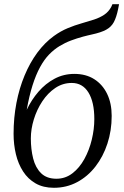

<svg xmlns="http://www.w3.org/2000/svg" viewBox="-20 -882 588 912"><path d="M545.5 -862 541 -838.5Q533 -800 520.8 -777Q508.5 -754 484.2 -740.8Q460 -727.5 415.5 -718Q406.5 -716 396.2 -713.5Q386 -711 374.5 -708Q345 -700 317 -689.5Q289 -679 263 -663.2Q237 -647.5 213.5 -623.5Q190.5 -600 170.5 -563.5Q150.5 -527 134.5 -476.5Q118.5 -426 107 -360.5Q129.5 -408 162.8 -446.5Q196 -485 239 -508Q282 -531 333.5 -531Q388 -531 427.5 -506Q467 -481 488.8 -436.2Q510.5 -391.5 510.5 -331.5Q510.5 -261.5 490.2 -199.8Q470 -138 433.2 -90.8Q396.5 -43.5 346.2 -16.8Q296 10 236 10Q185.5 10 149.2 -10.8Q113 -31.5 89.8 -67.5Q66.5 -103.5 55.5 -149.5Q44.5 -195.5 44.5 -246.5Q44.5 -322.5 58 -392.8Q71.5 -463 96.8 -523.5Q122 -584 157.2 -631.8Q192.5 -679.5 236 -711Q268.5 -734.5 301.8 -748.2Q335 -762 367 -771Q399 -780 426.5 -789Q454 -798 475 -812Q496 -826 508.5 -849.5L514 -862ZM321 -488Q278 -488 242.5 -464Q207 -440 181 -400.8Q155 -361.5 140.8 -315.2Q126.5 -269 126.5 -224.5Q126.5 -173 137.5 -129.2Q148.5 -85.5 175.2 -59.2Q202 -33 248 -33Q290.5 -33 324 -58.8Q357.5 -84.5 380.8 -126.8Q404 -169 416 -218.8Q428 -268.5 428 -316.5Q428 -397.5 400 -442.8Q372 -488 321 -488Z"/></svg>

Font: Merriweather 48pt Light
Style: Italic
Weight: 300
Italic angle: -7.8°
Version: Version 2.101